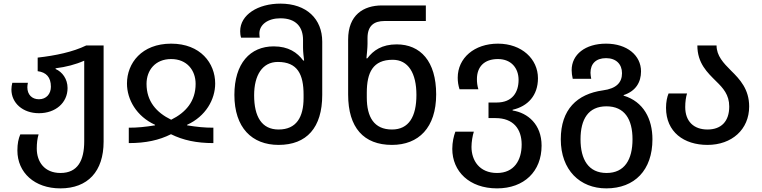

<svg xmlns="http://www.w3.org/2000/svg" viewBox="-20 -790 4209 1060"><path d="M313 250C465 250 552 156 552 -8V-539H456C382 -503 286 -483 188 -472V-397C235 -391 261 -364 261 -311C261 -272 236 -242 195 -242C156 -242 131 -268 131 -308C131 -315 132 -323 134 -333H48C45 -321 43 -308 43 -296C43 -221 106 -165 195 -165C286 -165 353 -222 353 -304C353 -354 324 -393 287 -409V-413C344 -420 398 -434 445 -455V-10C445 96 409 165 314 165C225 165 183 103 183 30C183 1 186 -25 193 -48H92C82 -24 76 2 76 41C76 163 171 250 313 250Z M691 0C785 0 858 -16 924 -49C991 -16 1064 0 1158 0V-85C1108 -85 1069 -89 1013 -98V-101C1116 -148 1168 -241 1168 -329C1168 -441 1087 -549 925 -549C762 -549 681 -441 681 -329C681 -241 733 -148 836 -101V-98C779 -89 740 -85 691 -85ZM925 -129C843 -169 789 -231 789 -327C789 -402 837 -464 925 -464C1012 -464 1060 -402 1060 -327C1060 -231 1006 -169 925 -129Z M1518 10C1673 10 1759 -85 1759 -266V-560C1759 -685 1673 -770 1528 -770C1405 -770 1306 -709 1306 -618C1306 -607 1307 -595 1311 -582H1414C1413 -589 1412 -597 1412 -605C1412 -654 1459 -689 1528 -689C1616 -689 1653 -639 1653 -570V-527C1653 -502 1657 -473 1659 -456H1654C1621 -500 1573 -534 1491 -534C1361 -534 1274 -440 1274 -266C1274 -85 1371 10 1518 10ZM1518 -75C1425 -75 1383 -146 1383 -264C1383 -374 1428 -448 1514 -448C1623 -448 1656 -379 1656 -267V-249C1656 -144 1617 -75 1518 -75Z M2144 10C2291 10 2388 -85 2388 -269C2388 -452 2301 -545 2170 -545C2089 -545 2041 -512 2008 -468H2003C2005 -487 2009 -528 2009 -548V-580C2009 -648 2045 -674 2103 -674H2331V-760H2089C1986 -760 1902 -707 1902 -572V-268C1902 -85 1988 10 2144 10ZM2144 -75C2045 -75 2005 -144 2005 -252V-278C2005 -390 2039 -460 2148 -460C2234 -460 2279 -386 2279 -266C2279 -146 2237 -75 2144 -75Z M2724 250C2874 250 2970 156 2970 14C2970 -103 2894 -167 2810 -180V-184C2894 -203 2950 -263 2950 -358C2950 -464 2861 -549 2729 -549C2599 -549 2507 -470 2507 -361C2507 -339 2510 -319 2517 -297H2621C2615 -317 2613 -335 2613 -353C2613 -421 2653 -464 2729 -464C2804 -464 2843 -412 2843 -349C2843 -281 2809 -224 2722 -224H2677V-138H2716C2813 -138 2860 -79 2860 8C2860 95 2818 165 2724 165C2626 165 2583 95 2583 21C2583 -6 2589 -42 2596 -63H2494C2485 -39 2477 -5 2477 32C2477 156 2571 250 2724 250Z M3327 250C3484 250 3582 149 3582 -21C3582 -133 3533 -229 3423 -262V-265C3490 -287 3519 -336 3519 -396C3519 -484 3442 -549 3326 -549C3211 -549 3136 -489 3136 -403C3136 -388 3138 -372 3142 -355H3244C3242 -367 3240 -378 3240 -388C3240 -438 3270 -469 3326 -469C3382 -469 3414 -435 3414 -386C3414 -335 3384 -301 3308 -291C3166 -271 3076 -186 3076 -21C3076 149 3182 250 3327 250ZM3329 165C3229 165 3185 91 3185 -21C3185 -132 3228 -203 3328 -203C3428 -203 3472 -132 3472 -21C3472 91 3428 165 3329 165Z M3886 10C4020 10 4116 -75 4116 -202C4116 -297 4065 -352 4016 -400C3974 -442 3936 -482 3936 -539H3830C3830 -440 3886 -389 3934 -341C3972 -304 4006 -267 4006 -202C4006 -119 3961 -75 3886 -75C3811 -75 3763 -119 3763 -199C3763 -228 3767 -255 3773 -274H3671C3663 -255 3657 -227 3657 -195C3657 -61 3756 10 3886 10Z"/></svg>

Font: Noto Sans Georgian Medium
Style: Regular
Weight: 500
Designer: Monotype Design Team, Akaki Razmadze
Foundry: Google LLC
Version: Version 2.005